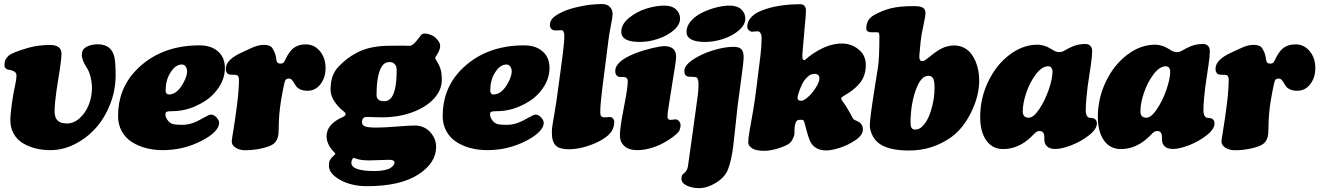

<svg xmlns="http://www.w3.org/2000/svg" viewBox="-20 -738 6599 960"><path d="M231.9 12.7Q192.4 12.7 157.5 3.9Q122.6 -4.9 94 -22.2Q65.4 -39.6 48.6 -69.1Q31.7 -98.6 31.7 -136.7Q31.7 -165.5 39.3 -219.7Q46.9 -273.9 55.7 -312Q62.5 -343.3 62.5 -360.4Q62.5 -377.4 44.4 -383.8Q43.5 -383.8 41.7 -384.8Q40 -385.7 39.1 -385.7Q37.6 -386.2 34.4 -387Q31.2 -387.7 29.1 -388.2Q26.9 -388.7 25.9 -388.7L18.1 -390.6Q2.4 -396 2.4 -410.2Q2.4 -425.3 5.4 -434.6Q8.3 -443.8 19.5 -456.1Q36.1 -474.6 123.5 -499.5Q173.3 -513.2 230 -513.2Q287.6 -513.2 287.6 -468.3Q287.6 -447.8 279.3 -392.1Q277.8 -381.8 271.7 -344.5Q265.6 -307.1 262.5 -285.2Q259.3 -263.2 256.1 -232.7Q252.9 -202.1 252.9 -182.1Q252.9 -150.4 267.8 -135.5Q282.7 -120.6 314.5 -120.6Q348.6 -120.6 378.2 -147Q407.7 -173.3 423.8 -214.1Q439.9 -254.9 439.9 -298.3Q439.9 -324.7 432.6 -353.5Q425.3 -382.3 415 -397.5Q389.2 -437 389.2 -462.4Q389.2 -478.5 395.5 -489Q401.9 -499.5 420.9 -507.8Q442.9 -516.6 468.3 -516.6Q505.9 -516.6 527.3 -497.6Q544.9 -481.9 551.5 -454.6Q558.1 -427.2 558.1 -361.8Q558.1 -286.6 530.8 -217Q503.4 -147.5 458.5 -97.4Q413.6 -47.4 354 -17.3Q294.4 12.7 231.9 12.7Z M977.5 -511.2Q1039.6 -511.2 1074.2 -477.1Q1104.5 -447.8 1104.5 -397.9Q1104.5 -323.7 1040.5 -260.7Q1009.3 -230 954.8 -206.1Q900.4 -182.1 839.4 -182.1Q819.3 -182.1 813.2 -179.2Q807.1 -176.3 807.1 -165.5Q807.1 -148.9 822.8 -131.3Q833.5 -119.6 848.4 -116.7Q863.3 -113.8 888.7 -113.8Q918 -113.8 944.1 -123Q970.2 -132.3 1003.9 -152.3Q1025.9 -165 1035.2 -165Q1049.3 -165 1063 -150.4Q1075.7 -136.2 1075.7 -123.5Q1075.7 -102.1 1053 -78.9Q1030.3 -55.7 989.3 -34.7Q898.4 12.7 793.5 12.7Q748.5 12.7 709 2.2Q669.4 -8.3 638.2 -28.6Q606.9 -48.8 588.6 -82.3Q570.3 -115.7 570.3 -158.2Q570.3 -291 657.2 -383.8Q778.8 -511.2 977.5 -511.2ZM824.2 -265.6Q866.7 -265.6 898.4 -326.2Q915.5 -358.4 915.5 -381.3Q915.5 -393.1 909.7 -403.3Q902.3 -415.5 889.6 -415.5Q856 -415.5 830.6 -372.6Q808.1 -335.9 808.1 -284.2Q808.1 -276.4 812.5 -271Q816.9 -265.6 824.2 -265.6Z M1509.8 -516.1Q1551.3 -516.1 1579.6 -482.2Q1607.9 -448.2 1607.9 -397Q1607.9 -350.1 1582.5 -317.1Q1557.1 -284.2 1518.1 -284.2Q1497.1 -284.2 1482.7 -290.5Q1468.3 -296.9 1461.7 -305.7Q1455.1 -314.5 1450.2 -323.5Q1445.3 -332.5 1439.2 -338.9Q1433.1 -345.2 1423.8 -345.2Q1411.1 -345.2 1406.5 -336.2Q1401.9 -327.1 1394 -284.7Q1393.1 -280.3 1389.2 -258.3Q1385.3 -236.3 1384.3 -229.7Q1383.3 -223.1 1380.4 -202.4Q1377.4 -181.6 1376.5 -167.2Q1375.5 -152.8 1374.3 -129.2Q1373 -105.5 1373 -79.6Q1372.1 -31.7 1339.8 -13.7Q1318.4 -2 1280.5 5.6Q1242.7 13.2 1205.1 13.2Q1179.7 13.2 1159.2 1.2Q1138.7 -10.7 1138.7 -30.8Q1138.7 -38.1 1147.7 -92.3Q1156.7 -146.5 1165.8 -218.5Q1174.8 -290.5 1174.8 -340.3Q1174.8 -360.4 1161.1 -363.3Q1156.7 -364.3 1134.3 -364.3L1124.5 -366.2Q1120.1 -367.7 1117.2 -370.6Q1108.9 -378.9 1108.9 -394.5Q1108.9 -440.4 1192.9 -477.5Q1201.2 -481.4 1221.9 -491Q1242.7 -500.5 1250.2 -503.7Q1257.8 -506.8 1271.7 -510.3Q1285.6 -513.7 1298.8 -513.7Q1331.5 -513.7 1341.8 -497.1Q1358.9 -471.7 1361.8 -439Q1363.8 -419.9 1381.8 -419.9Q1391.6 -419.9 1396.5 -423.8Q1401.4 -427.7 1405.8 -438Q1417 -462.4 1429.4 -478.8Q1441.9 -495.1 1455.8 -502.9Q1469.7 -510.7 1481.9 -513.4Q1494.1 -516.1 1509.8 -516.1Z M1632.8 -290Q1632.8 -362.8 1670.9 -402.8Q1692.4 -425.8 1714.1 -442.6Q1735.8 -459.5 1766.8 -475.8Q1797.9 -492.2 1838.9 -500.7Q1879.9 -509.3 1929.2 -509.3Q1948.7 -509.3 1971.2 -509.5Q1993.7 -509.8 1998 -509.8Q2002.9 -509.8 2012.7 -509.3Q2022.5 -508.8 2025.4 -508.8Q2036.1 -508.8 2045.9 -516.6Q2057.1 -525.4 2070.3 -543.2Q2083.5 -561 2085.4 -563Q2092.8 -570.3 2104.5 -570.3Q2116.2 -570.3 2132.1 -564.5Q2147.9 -558.6 2157.7 -549.3Q2169.4 -538.1 2175 -528.3Q2180.7 -518.6 2180.7 -512.5Q2180.7 -506.3 2180.2 -500Q2176.3 -480 2159.7 -456.5Q2154.3 -448.7 2156.7 -444.8Q2176.8 -413.1 2182.9 -392.1Q2189 -371.1 2189 -337.9Q2189 -288.1 2150.1 -245.4Q2111.3 -202.6 2042.5 -177Q1973.6 -151.4 1890.6 -151.4Q1876 -151.4 1846.9 -152.3Q1817.9 -153.3 1814 -153.3Q1801.8 -153.3 1795.9 -146.5Q1790 -139.2 1790 -127.4Q1790 -111.3 1806.4 -105.7Q1822.8 -100.1 1861.3 -100.1Q1898.4 -100.1 1962.4 -105.2Q2026.4 -110.4 2051.8 -110.4Q2101.6 -110.4 2131.1 -77.4Q2160.6 -44.4 2160.6 -4.4Q2160.6 77.1 2071.8 134.3Q1981 192.9 1814.9 192.9Q1737.3 192.9 1680.9 161.6Q1624.5 130.4 1624.5 90.3Q1624.5 81.1 1625.7 74.2Q1627 67.4 1630.9 61Q1634.8 54.7 1636.2 52.5Q1637.7 50.3 1645 43.5Q1652.3 36.6 1653.8 35.2Q1656.7 32.2 1656.7 30.3L1652.8 24.9L1649.9 22Q1647 19 1645.5 17.3Q1644 15.6 1640.6 11.7Q1637.2 7.8 1635.3 4.9Q1633.3 2 1629.9 -2.9Q1626.5 -7.8 1624.5 -12Q1622.6 -16.1 1620.1 -21.7Q1617.7 -27.3 1616.2 -32.5Q1614.7 -37.6 1613.8 -43.9Q1612.8 -50.3 1612.8 -56.6Q1612.8 -117.2 1693.8 -152.8Q1708 -158.7 1708 -168Q1708 -174.3 1696.3 -183.1Q1674.3 -199.2 1653.6 -228.8Q1632.8 -258.3 1632.8 -290ZM1899.9 -231.9Q1927.2 -231.9 1941.4 -256.8Q1963.4 -293.5 1963.4 -388.2Q1963.4 -406.7 1953.9 -417.2Q1944.3 -427.7 1927.7 -427.7Q1903.3 -427.7 1889.6 -406.7Q1862.8 -365.7 1862.8 -262.2Q1862.8 -248 1872.3 -240Q1881.8 -231.9 1899.9 -231.9ZM1736.8 75.7Q1736.8 117.2 1852.1 117.2Q1880.9 117.2 1901.9 112.8Q1922.9 108.4 1933.1 101.3Q1943.4 94.2 1948 87.6Q1952.6 81.1 1952.6 74.2Q1952.6 61 1924.8 61Q1904.3 61 1875.5 62.5Q1846.7 64 1826.7 64Q1782.2 64 1758.8 54.7Q1750 51.3 1749.5 51.3Q1746.1 51.3 1741.7 57.6Q1736.8 64.9 1736.8 75.7Z M2600.6 -511.2Q2662.6 -511.2 2697.3 -477.1Q2727.5 -447.8 2727.5 -397.9Q2727.5 -323.7 2663.6 -260.7Q2632.3 -230 2577.9 -206.1Q2523.4 -182.1 2462.4 -182.1Q2442.4 -182.1 2436.3 -179.2Q2430.2 -176.3 2430.2 -165.5Q2430.2 -148.9 2445.8 -131.3Q2456.5 -119.6 2471.4 -116.7Q2486.3 -113.8 2511.7 -113.8Q2541 -113.8 2567.1 -123Q2593.3 -132.3 2627 -152.3Q2648.9 -165 2658.2 -165Q2672.4 -165 2686 -150.4Q2698.7 -136.2 2698.7 -123.5Q2698.7 -102.1 2676 -78.9Q2653.3 -55.7 2612.3 -34.7Q2521.5 12.7 2416.5 12.7Q2371.6 12.7 2332 2.2Q2292.5 -8.3 2261.2 -28.6Q2230 -48.8 2211.7 -82.3Q2193.4 -115.7 2193.4 -158.2Q2193.4 -291 2280.3 -383.8Q2401.9 -511.2 2600.6 -511.2ZM2447.3 -265.6Q2489.7 -265.6 2521.5 -326.2Q2538.6 -358.4 2538.6 -381.3Q2538.6 -393.1 2532.7 -403.3Q2525.4 -415.5 2512.7 -415.5Q2479 -415.5 2453.6 -372.6Q2431.2 -335.9 2431.2 -284.2Q2431.2 -276.4 2435.5 -271Q2439.9 -265.6 2447.3 -265.6Z M2768.1 -275.4 2789.1 -430.7Q2803.7 -539.1 2801.3 -564.9Q2799.3 -586.9 2788.1 -586.9Q2782.2 -586.9 2773.7 -586.4Q2765.1 -585.9 2757.3 -585.9Q2744.1 -585.9 2736.8 -593.3Q2729.5 -600.6 2729.5 -611.3Q2729.5 -634.3 2745.6 -649.4Q2761.7 -664.6 2796.9 -680.7Q2829.6 -695.3 2883.8 -706.5Q2938 -717.8 2991.2 -717.8Q3015.6 -717.8 3029.3 -703.6Q3043 -689.5 3043 -667.5Q3043 -652.8 3034.4 -610.4Q3025.9 -567.9 3022.5 -539.1L2990.2 -286.1Q2981.4 -214.4 2981.4 -176.8Q2981.4 -161.6 2986.3 -156.5Q2991.2 -151.4 3002 -151.4Q3011.7 -151.4 3022.5 -152.3Q3023.4 -152.3 3026.4 -152.6Q3029.3 -152.8 3030.3 -152.8Q3039.1 -152.8 3045.2 -145.3Q3051.3 -137.7 3051.3 -129.9Q3051.3 -101.6 3037.1 -80.1Q3022.9 -58.6 2984.4 -36.1Q2952.6 -18.1 2908.9 -4.9Q2865.2 8.3 2823.7 8.3Q2778.3 8.3 2759.3 -9.8Q2739.3 -29.3 2739.3 -74.2Q2739.3 -92.8 2742.2 -111.3Q2745.1 -129.9 2752.9 -174.8Q2760.7 -219.7 2768.1 -275.4Z M3086.4 -579.1Q3086.4 -616.7 3124.3 -647.9Q3162.1 -679.2 3210.7 -694.6Q3259.3 -710 3301.3 -710Q3339.4 -710 3359.9 -691.2Q3380.4 -672.4 3380.4 -645Q3380.4 -614.7 3349.4 -587.4Q3318.4 -560.1 3271.7 -544.2Q3225.1 -528.3 3178.7 -528.3Q3086.4 -528.3 3086.4 -579.1ZM3102.5 -217.3Q3118.7 -300.8 3118.7 -329.1Q3118.7 -345.2 3110.4 -350.1Q3105 -353 3095.7 -353H3083Q3077.1 -353 3072.3 -354.5Q3067.9 -356 3064.9 -358.9Q3056.2 -367.7 3056.2 -382.8Q3056.2 -432.1 3157.2 -471.7Q3197.8 -487.3 3240.5 -497.3Q3283.2 -507.3 3301.3 -507.3Q3360.4 -507.3 3360.4 -454.1Q3360.4 -444.3 3358.6 -430.9Q3356.9 -417.5 3354.5 -402.1Q3352.1 -386.7 3345.9 -349.6Q3339.8 -312.5 3334 -273.9Q3331.5 -257.8 3326.7 -228Q3321.8 -198.2 3319.6 -181.4Q3317.4 -164.6 3317.4 -151.4Q3317.4 -146.5 3321.5 -142.6Q3325.7 -138.7 3331.1 -138.7Q3337.4 -138.7 3345.2 -139.6Q3351.1 -141.1 3357.9 -141.1Q3367.7 -141.1 3375.2 -132.1Q3382.8 -123 3382.8 -112.8Q3382.8 -99.1 3378.4 -88.6Q3374 -78.1 3361.8 -67.4Q3349.6 -56.6 3341.8 -51Q3334 -45.4 3313 -32.2Q3281.2 -12.2 3241.9 0.2Q3202.6 12.7 3167 12.7Q3124 12.7 3101.8 -7.6Q3079.6 -27.8 3079.6 -60.1Q3079.6 -78.6 3082.8 -102.8Q3085.9 -127 3089.1 -145.5Q3092.3 -164.1 3102.5 -217.3Z M3412.6 -579.1Q3412.6 -607.9 3435.1 -633.3Q3457.5 -658.7 3491 -675Q3524.4 -691.4 3561 -700.7Q3597.7 -710 3627.9 -710Q3666 -710 3686.3 -691.2Q3706.5 -672.4 3706.5 -645Q3706.5 -614.7 3675.8 -587.4Q3645 -560.1 3598.4 -544.2Q3551.8 -528.3 3505.4 -528.3Q3412.6 -528.3 3412.6 -579.1ZM3461.4 -206.5Q3466.8 -242.7 3469.2 -264.2Q3471.7 -285.6 3472.4 -307.4Q3473.1 -329.1 3470 -339.6Q3466.8 -350.1 3459 -352.1Q3450.7 -354 3438.7 -354Q3426.8 -354 3423.8 -354.5Q3414.6 -356 3410.2 -359.4Q3401.9 -365.7 3401.9 -383.8Q3401.9 -411.1 3444.8 -439.9Q3487.8 -468.8 3545.4 -486.3Q3603 -503.9 3647.5 -503.9Q3676.3 -503.9 3687.3 -491.5Q3698.2 -479 3698.2 -452.1Q3698.2 -427.7 3684.8 -333.3Q3671.4 -238.8 3668.5 -211.9L3652.8 -66.9Q3648.4 -24.9 3645.3 -0.5Q3642.1 23.9 3635.5 55.4Q3628.9 86.9 3619.6 109.9Q3604.5 147.9 3560.8 175.3Q3517.1 202.6 3475.1 202.6Q3440.4 202.6 3413.8 189.9Q3387.2 177.2 3387.2 155.8Q3387.2 143.1 3392.1 135.7Q3394.5 132.3 3399.9 127.9Q3408.2 122.6 3413.1 113.3Q3418 105.5 3419.9 91.8Q3428.7 32.7 3439 -43.9Z M3761.7 -295.4 3782.2 -460.4Q3788.1 -507.8 3788.1 -546.4Q3788.1 -563 3782.5 -572.3Q3776.9 -581.5 3768.1 -581.5Q3764.6 -581.5 3754.9 -580.6Q3745.1 -579.6 3739.7 -579.6Q3731.9 -579.6 3724.1 -586.9Q3716.3 -594.2 3716.3 -604.5Q3716.3 -628.9 3734.4 -649.9Q3752.4 -670.9 3784.2 -683.6Q3865.2 -716.8 3981.9 -716.8Q3996.1 -716.8 4002.9 -708Q4009.8 -699.2 4009.8 -684.6Q4009.8 -672.4 4008.3 -655.5Q4006.8 -638.7 4004.2 -611.6Q4001.5 -584.5 4000 -562.5L3992.2 -471.2Q3990.7 -452.1 3992.9 -444.8Q3995.1 -437.5 4001.5 -437.5Q4003.4 -437.5 4007.3 -440.2Q4011.2 -442.9 4016.8 -448Q4022.5 -453.1 4025.4 -455.6Q4111.8 -520.5 4189 -520.5Q4236.3 -520.5 4272.7 -491.2Q4309.1 -461.9 4309.1 -412.6Q4309.1 -384.8 4300.8 -361.3Q4292.5 -337.9 4276.4 -319.3Q4260.3 -300.8 4242.4 -287.1Q4224.6 -273.4 4199.2 -258.8Q4186 -251.5 4186 -246.1Q4186 -238.8 4201.2 -219.7Q4214.8 -202.1 4240.2 -154.3Q4242.2 -150.4 4242.7 -149.4Q4243.2 -148.4 4245.1 -145.5Q4247.1 -142.6 4248.3 -141.6Q4249.5 -140.6 4251.7 -139.2Q4253.9 -137.7 4256.3 -136.7Q4266.1 -133.3 4276.9 -126.5Q4280.8 -123.5 4281.7 -122.6Q4294.4 -111.3 4294.4 -90.3Q4294.4 -62.5 4257.1 -37.1Q4219.7 -11.7 4178.2 1.2Q4136.7 14.2 4112.8 14.2Q4086.4 14.2 4068.4 5.9Q4039.6 -7.8 4027.8 -38.1Q4019.5 -59.1 4012.9 -85.7Q4006.3 -112.3 4002.2 -125.2Q3998 -138.2 3992.2 -138.7Q3982.4 -139.6 3972.7 -138.2Q3963.4 -136.2 3960 -128.4Q3957.5 -122.6 3955.8 -116.7Q3954.1 -110.8 3953.4 -103.8Q3952.6 -96.7 3952.4 -93.3Q3952.1 -89.8 3952.4 -82Q3952.6 -74.2 3952.6 -73.2Q3952.6 -61.5 3944.8 -45.4Q3937 -29.3 3928.7 -22.5Q3912.6 -9.3 3872.8 3.4Q3833 16.1 3800.8 16.1Q3758.3 16.1 3739.7 2.9Q3721.2 -10.3 3721.2 -24.9Q3721.2 -46.4 3727.1 -79.3Q3732.9 -112.3 3743.4 -171.9Q3753.9 -231.4 3761.7 -295.4ZM3967.8 -248.5Q3967.8 -233.9 3986.3 -233.9Q3999.5 -233.9 4021.5 -254.2Q4043.5 -274.4 4060.3 -301.8Q4077.1 -329.1 4077.1 -346.2Q4077.1 -368.7 4051.8 -368.7Q4033.2 -368.7 4016.4 -352.5Q3999.5 -336.4 3989.5 -314.9Q3979.5 -293.5 3973.6 -274.9Q3967.8 -256.3 3967.8 -248.5Z M4353.5 -298.8 4369.6 -399.9Q4377 -448.2 4377 -557.1Q4377 -576.7 4367.2 -576.7H4335.4Q4326.2 -576.7 4318.8 -581.1Q4311.5 -585.4 4311.5 -595.7Q4311.5 -640.6 4348.6 -661.6Q4389.6 -685.1 4433.6 -696.3Q4477.5 -707.5 4550.8 -707.5Q4581.5 -707.5 4594.5 -699.5Q4607.4 -691.4 4607.4 -673.3Q4607.4 -657.2 4596.9 -610.1Q4586.4 -563 4583 -528.8L4577.1 -465.8Q4574.2 -432.6 4589.4 -432.6Q4598.1 -432.6 4602.8 -435.3Q4607.4 -438 4623 -450.2Q4625 -451.7 4634 -459Q4643.1 -466.3 4647 -469.2Q4650.9 -472.2 4660.4 -479Q4669.9 -485.8 4675.8 -489Q4681.6 -492.2 4691.9 -497.3Q4702.1 -502.4 4710.4 -504.6Q4718.8 -506.8 4729.2 -508.8Q4739.7 -510.7 4750.5 -510.7Q4776.9 -510.7 4798.3 -500Q4819.8 -489.3 4834 -471.7Q4848.1 -454.1 4857.9 -430.9Q4867.7 -407.7 4871.8 -383.5Q4876 -359.4 4876 -335Q4876 -257.8 4835.2 -175.5Q4794.4 -93.3 4734.9 -51.3Q4641.6 14.6 4525.4 14.6Q4414.6 14.6 4367.7 -26.9Q4350.1 -42.5 4339.6 -66.4Q4329.1 -90.3 4329.1 -111.3Q4329.1 -146.5 4353.5 -298.8ZM4553.2 -90.3Q4571.8 -90.3 4582 -98.1Q4614.7 -122.1 4633.8 -181.6Q4652.8 -241.2 4652.8 -298.3Q4652.8 -332.5 4645.8 -345.7Q4638.7 -358.9 4622.1 -358.9Q4588.4 -358.9 4565.4 -304.2Q4532.7 -227.1 4532.7 -121.6Q4532.7 -107.4 4537.1 -100.1Q4543 -90.3 4553.2 -90.3Z M5464.4 -121.1Q5464.4 -92.8 5425.5 -62Q5386.7 -31.2 5337.9 -12.2Q5289.1 6.8 5256.3 6.8Q5228.5 6.8 5215.1 -6.3Q5201.7 -19.5 5201.7 -38.6Q5201.7 -57.1 5200.2 -65.4Q5195.8 -83 5178.2 -83Q5171.4 -83 5165.5 -80.1Q5159.7 -77.1 5156.2 -74Q5152.8 -70.8 5145.8 -63.5Q5138.7 -56.2 5133.8 -51.8Q5071.3 7.3 4995.6 7.3Q4941.9 7.3 4911.4 -35.9Q4880.9 -79.1 4880.9 -153.8Q4880.9 -246.1 4920.9 -329.8Q4960.9 -413.6 5027.6 -464.1Q5094.2 -514.6 5168 -514.6Q5181.2 -514.6 5195.3 -510.7Q5209.5 -506.8 5215.8 -503.9Q5222.2 -501 5236.6 -492.7Q5251 -484.4 5251.5 -483.9Q5263.2 -477.5 5276.9 -477.5Q5290.5 -477.5 5302.7 -485.4Q5330.6 -501.5 5348.1 -507.8Q5374.5 -518.1 5407.7 -518.1Q5421.9 -518.1 5431.4 -508.8Q5440.9 -499.5 5440.9 -482.9Q5440.9 -459.5 5434.6 -416Q5434.1 -412.1 5427.2 -366.7Q5420.4 -321.3 5417.7 -301Q5415 -280.8 5411.9 -245.4Q5408.7 -210 5408.7 -185.5Q5408.7 -162.6 5418.9 -153.3Q5422.4 -149.9 5425.5 -149.4Q5428.7 -148.9 5434.6 -148.7Q5440.4 -148.4 5447.3 -146.5Q5453.6 -144.5 5458 -139.6Q5461.4 -135.7 5463.4 -129.9Q5464.4 -125 5464.4 -121.1ZM5220.7 -406.7Q5189.9 -406.7 5159.4 -366.5Q5128.9 -326.2 5111.3 -273.9Q5093.8 -221.7 5093.8 -181.6Q5093.8 -149.4 5123.5 -149.4Q5147.5 -149.4 5176 -191.9Q5204.6 -234.4 5223.6 -289.3Q5242.7 -344.2 5242.7 -381.3Q5242.7 -391.1 5237.1 -398.9Q5231.4 -406.7 5220.7 -406.7Z M6052.7 -121.1Q6052.7 -92.8 6013.9 -62Q5975.1 -31.2 5926.3 -12.2Q5877.4 6.8 5844.7 6.8Q5816.9 6.8 5803.5 -6.3Q5790 -19.5 5790 -38.6Q5790 -57.1 5788.6 -65.4Q5784.2 -83 5766.6 -83Q5759.8 -83 5753.9 -80.1Q5748 -77.1 5744.6 -74Q5741.2 -70.8 5734.1 -63.5Q5727.1 -56.2 5722.2 -51.8Q5659.7 7.3 5584 7.3Q5530.3 7.3 5499.8 -35.9Q5469.2 -79.1 5469.2 -153.8Q5469.2 -246.1 5509.3 -329.8Q5549.3 -413.6 5616 -464.1Q5682.6 -514.6 5756.3 -514.6Q5769.5 -514.6 5783.7 -510.7Q5797.9 -506.8 5804.2 -503.9Q5810.5 -501 5825 -492.7Q5839.4 -484.4 5839.8 -483.9Q5851.6 -477.5 5865.2 -477.5Q5878.9 -477.5 5891.1 -485.4Q5918.9 -501.5 5936.5 -507.8Q5962.9 -518.1 5996.1 -518.1Q6010.3 -518.1 6019.8 -508.8Q6029.3 -499.5 6029.3 -482.9Q6029.3 -459.5 6022.9 -416Q6022.5 -412.1 6015.6 -366.7Q6008.8 -321.3 6006.1 -301Q6003.4 -280.8 6000.2 -245.4Q5997.1 -210 5997.1 -185.5Q5997.1 -162.6 6007.3 -153.3Q6010.7 -149.9 6013.9 -149.4Q6017.1 -148.9 6022.9 -148.7Q6028.8 -148.4 6035.6 -146.5Q6042 -144.5 6046.4 -139.6Q6049.8 -135.7 6051.8 -129.9Q6052.7 -125 6052.7 -121.1ZM5809.1 -406.7Q5778.3 -406.7 5747.8 -366.5Q5717.3 -326.2 5699.7 -273.9Q5682.1 -221.7 5682.1 -181.6Q5682.1 -149.4 5711.9 -149.4Q5735.8 -149.4 5764.4 -191.9Q5793 -234.4 5812 -289.3Q5831.1 -344.2 5831.1 -381.3Q5831.1 -391.1 5825.4 -398.9Q5819.8 -406.7 5809.1 -406.7Z M6458.5 -516.1Q6500 -516.1 6528.3 -482.2Q6556.6 -448.2 6556.6 -397Q6556.6 -350.1 6531.2 -317.1Q6505.9 -284.2 6466.8 -284.2Q6445.8 -284.2 6431.4 -290.5Q6417 -296.9 6410.4 -305.7Q6403.8 -314.5 6398.9 -323.5Q6394 -332.5 6387.9 -338.9Q6381.8 -345.2 6372.6 -345.2Q6359.9 -345.2 6355.2 -336.2Q6350.6 -327.1 6342.8 -284.7Q6341.8 -280.3 6337.9 -258.3Q6334 -236.3 6333 -229.7Q6332 -223.1 6329.1 -202.4Q6326.2 -181.6 6325.2 -167.2Q6324.2 -152.8 6323 -129.2Q6321.8 -105.5 6321.8 -79.6Q6320.8 -31.7 6288.6 -13.7Q6267.1 -2 6229.2 5.6Q6191.4 13.2 6153.8 13.2Q6128.4 13.2 6107.9 1.2Q6087.4 -10.7 6087.4 -30.8Q6087.4 -38.1 6096.4 -92.3Q6105.5 -146.5 6114.5 -218.5Q6123.5 -290.5 6123.5 -340.3Q6123.5 -360.4 6109.9 -363.3Q6105.5 -364.3 6083 -364.3L6073.2 -366.2Q6068.8 -367.7 6065.9 -370.6Q6057.6 -378.9 6057.6 -394.5Q6057.6 -440.4 6141.6 -477.5Q6149.9 -481.4 6170.7 -491Q6191.4 -500.5 6199 -503.7Q6206.5 -506.8 6220.5 -510.3Q6234.4 -513.7 6247.6 -513.7Q6280.3 -513.7 6290.5 -497.1Q6307.6 -471.7 6310.5 -439Q6312.5 -419.9 6330.6 -419.9Q6340.3 -419.9 6345.2 -423.8Q6350.1 -427.7 6354.5 -438Q6365.7 -462.4 6378.2 -478.8Q6390.6 -495.1 6404.5 -502.9Q6418.5 -510.7 6430.7 -513.4Q6442.9 -516.1 6458.5 -516.1Z"/></svg>

Font: Cooper* Black
Style: Italic
Weight: 900
Italic angle: -7°
Designer: Owen Earl
Foundry: indestructible type*
Version: Version 0.001